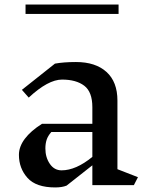

<svg xmlns="http://www.w3.org/2000/svg" viewBox="-20 -812 652 842"><path d="M567 0H385V-87L272 2Q252 10 222 10Q138 10 100.5 -32Q63 -74 63 -133Q63 -169 89 -203.5Q115 -238 164 -269H385V-342Q385 -409 349.5 -436Q314 -463 252 -463Q191 -463 106 -384L76 -418L221 -533Q260 -540 313 -540Q399 -540 447 -496.5Q495 -453 495 -371V-70L585 -35ZM385 -124V-233H205Q190 -216 184.5 -199Q179 -182 179 -161Q179 -122 198.5 -93.5Q218 -65 250 -65Q313 -65 385 -124ZM92 -792H500V-751H92Z"/></svg>

Font: Inknut Antiqua Light
Style: Regular
Weight: 300
Designer: Claus Eggers Sørensen
Foundry: Claus Eggers Sørensen
Version: Version 1.003; ttfautohint (v1.8.2) -l 8 -r 50 -G 200 -x 14 